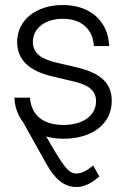

<svg xmlns="http://www.w3.org/2000/svg" viewBox="-20 -546 505 770"><path d="M235.8 10.3C347.7 10.3 428.2 -47.9 428.2 -141.1C428.2 -213.4 382.8 -252.9 289.6 -275.4L204.1 -295.4C145.5 -309.1 111.8 -333 111.8 -377.9C111.8 -431.2 159.2 -470.7 232.4 -470.7C307.1 -470.7 353 -428.2 356.4 -361.3H418C413.6 -463.9 338.9 -525.9 232.4 -525.9C123.5 -525.9 48.8 -464.8 48.8 -377.9C48.8 -305.2 97.7 -261.2 190.9 -239.3L275.9 -219.2C331.1 -206.5 365.2 -185.1 365.2 -140.1C365.2 -84 314.9 -44.9 234.4 -44.9C152.3 -44.9 105 -85 100.1 -154.3H37.6C39.6 -115.7 51.8 -83.5 71.3 -58.1L164.1 107.9C199.2 170.4 234.4 204.1 287.6 204.1C320.3 204.1 354 184.1 378.4 161.6L353.5 117.7C334 133.8 310.5 149.9 287.1 149.9C254.9 149.9 235.8 124.5 165.5 1.5C187 7.3 210.4 10.3 235.8 10.3Z"/></svg>

Font: Raveo Display Display Light
Style: Regular
Weight: 300
Designer: Jakub Foglar, Rasmus Andersson (Inter)
Foundry: Jakubfoglar.com
Version: Version 1.100;Glyphs 3.2.3 (3260)